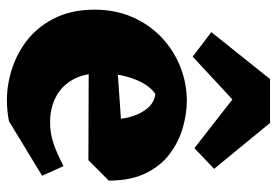

<svg xmlns="http://www.w3.org/2000/svg" viewBox="-143 -642 802 556"><g transform="rotate(90 258.0 -364.0)"><path d="M331 11Q270 23 212 11Q154 -1 108 -33Q62 -65 35 -116.5Q8 -168 8 -236Q8 -298 30 -347.5Q52 -397 89.5 -432Q127 -467 174.5 -485.5Q222 -504 272 -504Q309 -504 349.5 -492.5Q390 -481 425 -455Q460 -429 481.5 -385.5Q503 -342 503 -278L323 -271Q328 -301 320.5 -333Q313 -365 295.5 -387.5Q278 -410 252 -413Q232 -399 218.5 -373Q205 -347 198.5 -316Q192 -285 192 -257Q192 -208 210 -175Q228 -142 260.5 -125Q293 -108 334 -108Q366 -108 395.5 -118Q425 -128 461 -147L489 -85ZM444 -219 134 -220 118 -299 395 -318 503 -278ZM144 -521 73 -575 209 -745H336L469 -583L409 -526L268 -636Z"/></g></svg>

Font: Eczar ExtraBold
Style: Regular
Weight: 800
Designer: Vaibhav Singh
Foundry: Rosetta Type Foundry
Version: Version 2.000